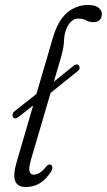

<svg xmlns="http://www.w3.org/2000/svg" viewBox="-20 -742 428 770"><path d="M32 -272.5Q29 -278.5 31 -285.2Q33 -292 38.5 -296L126 -365L191.5 -588.5Q212 -659.5 248.8 -690.8Q285.5 -722 333.5 -722Q361 -722 374.8 -711.2Q388.5 -700.5 388.5 -686Q388.5 -672 380.2 -662.5Q372 -653 356 -653Q338.5 -653 325.8 -660.2Q313 -667.5 293.5 -667.5Q279 -667.5 268.2 -658.2Q257.5 -649 249 -633Q237.5 -608 236.8 -579.8Q236 -551.5 224.5 -511.5L196 -414.5L273 -476.5Q289.5 -489.5 297 -478.5Q304 -465.5 290 -455.5L183 -369.5L105.5 -106Q94.5 -68.5 98.2 -55Q102 -41.5 115 -41.5Q125.5 -41.5 137.5 -48Q149.5 -54.5 165 -73.5Q174 -85.5 183 -81.5Q188.5 -80 189.8 -72.2Q191 -64.5 185 -54Q146 8 84 8Q50.5 8 41 -16Q31.5 -40 47 -93L113 -319L53 -272Q39 -262 32 -272.5Z"/></svg>

Font: Fraunces 144pt S100 Light
Style: Italic
Weight: 300
Italic angle: -16°
Version: Version 1.000; ttfautohint (v1.8.3)